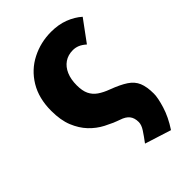

<svg xmlns="http://www.w3.org/2000/svg" viewBox="-209 -595 867 867"><g transform="rotate(-45 224.5 -161.5)"><path d="M355 187 229 147Q250 119 264 97.5Q278 76 278 58Q278 32 265.5 16Q253 0 225 -9Q191 -21 156.5 -39Q122 -57 95 -85.5Q68 -114 51 -155.5Q34 -197 34 -257Q34 -337 68.5 -394Q103 -451 161 -480.5Q219 -510 286 -510Q333 -510 370.5 -495.5Q408 -481 435 -457L360 -355Q343 -370 328 -376Q313 -382 297 -382Q266 -382 243.5 -366.5Q221 -351 209 -323Q197 -295 197 -257Q197 -222 207.5 -200Q218 -178 239 -163.5Q260 -149 290 -138Q338 -120 366 -101.5Q394 -83 405.5 -55.5Q417 -28 417 16Q417 42 402.5 89.5Q388 137 355 187Z"/></g></svg>

Font: Source Sans 3 ExtraBold
Style: Regular
Weight: 800
Designer: Paul D. Hunt
Foundry: Adobe
Version: Version 3.052;hotconv 1.1.0;makeotfexe 2.6.0